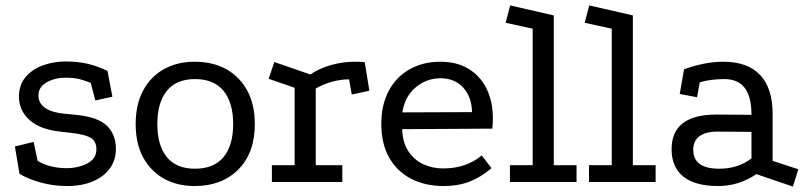

<svg xmlns="http://www.w3.org/2000/svg" viewBox="-20 -672 2989 709"><path d="M315 -366Q293 -375 273 -380Q253 -385 221 -385Q183 -385 152.5 -368Q122 -351 122 -320Q122 -290 147.5 -273Q173 -256 219 -252L260 -248Q342 -240 375 -207.5Q408 -175 408 -122Q408 -81 385.5 -50Q363 -19 322.5 -2Q282 15 228 15Q178 15 132 2.5Q86 -10 52 -30L35 -131L104 -148L119 -78Q142 -64 169.5 -57.5Q197 -51 225 -51Q269 -51 302.5 -68.5Q336 -86 336 -120Q336 -150 316 -162.5Q296 -175 246 -181L202 -186Q128 -194 89 -229Q50 -264 50 -315Q50 -359 75 -388Q100 -417 139.5 -431Q179 -445 222 -445Q269 -445 306 -436Q343 -427 377 -410L395 -315L332 -301Z M699 -444Q766 -444 815.5 -416.5Q865 -389 893 -337.5Q921 -286 921 -214Q921 -107 860 -46Q799 15 699 15Q634 15 585 -12.5Q536 -40 508.5 -91Q481 -142 481 -214Q481 -286 508.5 -337.5Q536 -389 585 -416.5Q634 -444 699 -444ZM700 -380Q631 -380 596 -336.5Q561 -293 561 -214Q561 -135 596 -92Q631 -49 700 -49Q770 -49 805.5 -92Q841 -135 841 -214Q841 -293 805.5 -336.5Q770 -380 700 -380Z M1126 -397Q1160 -420 1203 -432Q1246 -444 1289 -444Q1325 -444 1327 -442L1344 -337L1279 -323L1269 -379Q1238 -379 1205.5 -370Q1173 -361 1146 -345V-62H1244V0H984V-62H1068V-348L972 -381L993 -443Z M1795 -51Q1755 -17 1713 -1Q1671 15 1619 15Q1549 15 1497 -12.5Q1445 -40 1416.5 -91Q1388 -142 1388 -215Q1388 -284 1415 -335.5Q1442 -387 1491.5 -415.5Q1541 -444 1606 -444Q1667 -444 1710 -418Q1753 -392 1776.5 -345Q1800 -298 1800 -235Q1800 -226 1799.5 -216.5Q1799 -207 1798 -197L1465 -195Q1467 -144 1489 -112Q1511 -80 1544.5 -65Q1578 -50 1616 -50Q1659 -50 1694.5 -62Q1730 -74 1759 -98ZM1723 -258Q1722 -314 1690.5 -348.5Q1659 -383 1607 -383Q1554 -383 1514 -348.5Q1474 -314 1466 -257Z M1863 0V-62H1947V-566L1847 -588L1864 -652L2025 -615V-62H2109V0Z M2155 0V-62H2239V-566L2139 -588L2156 -652L2317 -615V-62H2401V0Z M2773 -29Q2708 15 2632 15Q2548 15 2504.5 -19Q2461 -53 2460 -118Q2458 -249 2626 -249L2755 -248Q2755 -315 2730 -347.5Q2705 -380 2654 -380Q2630 -380 2607 -377Q2584 -374 2564 -368L2554 -313L2490 -325L2506 -416Q2544 -430 2580.5 -437Q2617 -444 2651 -444Q2741 -444 2787 -395Q2833 -346 2833 -252V-78L2928 -47L2908 17ZM2629 -186Q2586 -186 2563 -169Q2540 -152 2540 -119Q2540 -49 2636 -49Q2705 -49 2755 -87V-185Z"/></svg>

Font: Podkova VF Beta
Style: Regular
Weight: 400
Designer: Ilya Yudin
Foundry: Cyreal (www.cyreal.org)
Version: Version 2.100